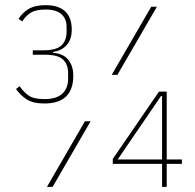

<svg xmlns="http://www.w3.org/2000/svg" viewBox="-20 -724 755 744"><path d="M148 -529Q198 -529 218 -548Q238 -567 238 -601V-621Q238 -651 218 -669Q198 -687 157 -687Q119 -687 99.5 -675Q80 -663 66 -641L52 -651Q66 -674 90.5 -689Q115 -704 157 -704Q206 -704 232 -680.5Q258 -657 258 -609Q258 -571 238 -549Q218 -527 186 -523V-519Q224 -517 244 -493Q264 -469 264 -431Q264 -323 152 -323Q107 -323 82.5 -339.5Q58 -356 42 -379L56 -390Q72 -367 91.5 -353.5Q111 -340 152 -340Q199 -340 221.5 -361Q244 -382 244 -420V-440Q244 -475 224 -493.5Q204 -512 154 -512H107V-529ZM413 -434 566 -698H588L435 -434ZM162 0 309 -254H331L184 0ZM608 0V-89H417V-108L596 -369H626V-106H685V-89H626V0ZM608 -352H604L436 -106H608Z"/></svg>

Font: IBM Plex Sans Cond Thin
Style: Regular
Weight: 100
Width: 3
Designer: Mike Abbink, Paul van der Laan, Pieter van Rosmalen
Foundry: Bold Monday
Version: Version 1.3